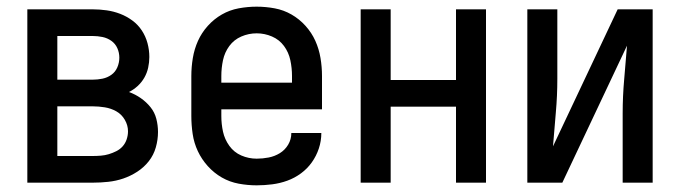

<svg xmlns="http://www.w3.org/2000/svg" viewBox="-20 -548 2040 576"><path d="M258 0H62V-520H258Q279 -520 300 -517Q321 -514 340.5 -506.5Q360 -499 377 -486.5Q394 -474 405.5 -456.5Q417 -439 422.5 -418.5Q428 -398 428 -377Q428 -361 424.5 -345Q421 -329 413 -315Q405 -301 393 -290Q381 -279 367 -272Q386 -265 402.5 -253.5Q419 -242 431.5 -226.5Q444 -211 449 -191.5Q454 -172 454 -152Q454 -129 447.5 -106Q441 -83 426.5 -64.5Q412 -46 392 -33Q372 -20 350 -12.5Q328 -5 304.5 -2.5Q281 0 258 0ZM152 -309H258Q273 -309 287.5 -312Q302 -315 314 -323.5Q326 -332 332 -346Q338 -360 338 -375Q338 -390 332 -403.5Q326 -417 314 -425.5Q302 -434 287.5 -437Q273 -440 258 -440H152ZM152 -80H258Q270 -80 282.5 -81Q295 -82 306.5 -85.5Q318 -89 329 -94.5Q340 -100 348 -109Q356 -118 360 -130Q364 -142 364 -154Q364 -172 354.5 -188.5Q345 -205 329 -214Q313 -223 294.5 -226Q276 -229 258 -229H152Z M750 8Q723 8 696 3Q669 -2 645.5 -15.5Q622 -29 603.5 -49.5Q585 -70 573.5 -94.5Q562 -119 558 -146Q554 -173 554 -200V-320Q554 -347 558.5 -374Q563 -401 574 -425.5Q585 -450 603.5 -470.5Q622 -491 645.5 -504.5Q669 -518 696 -523Q723 -528 750 -528Q777 -528 804 -523Q831 -518 854.5 -504.5Q878 -491 896.5 -470.5Q915 -450 926 -425.5Q937 -401 941.5 -374Q946 -347 946 -320V-220H644V-200Q644 -176 649 -153Q654 -130 668 -110.5Q682 -91 704 -81.5Q726 -72 750 -72Q768 -72 786 -75.5Q804 -79 819.5 -88.5Q835 -98 844.5 -114Q854 -130 854 -149H944Q944 -125 936.5 -102.5Q929 -80 915.5 -61Q902 -42 883 -28Q864 -14 842 -6Q820 2 796.5 5Q773 8 750 8ZM644 -300H856V-320Q856 -344 851 -367.5Q846 -391 832 -410Q818 -429 796 -438.5Q774 -448 750 -448Q726 -448 704 -438.5Q682 -429 668 -410Q654 -391 649 -367.5Q644 -344 644 -320Z M1062 0V-520H1152V-308H1348V-520H1438V0H1348V-228H1152V0Z M1562 0V-520H1652V-312Q1652 -261 1647.5 -210.5Q1643 -160 1639 -109L1833 -520H1938V0H1848V-208Q1848 -259 1852.5 -309.5Q1857 -360 1861 -411L1667 0Z"/></svg>

Font: Iosevka Fixed Medium
Style: Regular
Weight: 500
Monospace: yes
Designer: Belleve Invis
Foundry: Belleve Invis
Version: Version 32.3.0